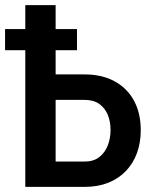

<svg xmlns="http://www.w3.org/2000/svg" viewBox="-34 -731 604 751"><path d="M149.4 -439.9H296.9Q365.7 -439.9 415 -412.6Q464.4 -385.3 490.5 -336.4Q516.6 -287.6 516.6 -221.7Q516.6 -172.9 501.7 -132.3Q486.8 -91.8 458.3 -62Q429.7 -32.2 389.2 -16.1Q348.6 0 296.9 0H64.9V-710.9H183.6V-99.1H296.9Q332 -99.1 354.2 -116.5Q376.5 -133.8 387.5 -161.9Q398.4 -189.9 398.4 -222.7Q398.4 -255.4 387.5 -282Q376.5 -308.6 354.2 -324.5Q332 -340.3 296.9 -340.3H149.4ZM267.1 -617.2V-534.7H-14.2V-617.2Z"/></svg>

Font: Roboto Condensed Medium
Style: Regular
Weight: 500
Designer: Christian Robertson
Foundry: Google
Version: Version 3.0